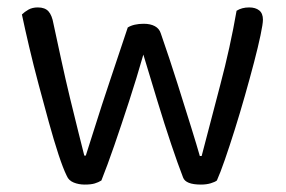

<svg xmlns="http://www.w3.org/2000/svg" viewBox="-20 -491 769 517"><path d="M366 -344Q348 -281 327.5 -218Q307 -155 288 -100Q269 -45 253 -5Q245 0 235 3Q225 6 208 6Q192 6 178.5 0.5Q165 -5 160 -17Q150 -37 137.5 -75Q125 -113 111.5 -162Q98 -211 84 -263.5Q70 -316 58.5 -365Q47 -414 39 -452Q46 -459 56.5 -465Q67 -471 82 -471Q101 -471 110.5 -460.5Q120 -450 124 -427Q133 -385 144.5 -332Q156 -279 168.5 -227Q181 -175 191.5 -133.5Q202 -92 207 -72H211Q219 -96 236 -150.5Q253 -205 276.5 -275Q300 -345 324 -417Q332 -422 343 -424.5Q354 -427 367 -427Q385 -427 397 -420.5Q409 -414 413 -401Q437 -332 458 -265.5Q479 -199 495 -147.5Q511 -96 518 -71H523Q546 -160 573 -262Q600 -364 617 -462Q631 -471 651 -471Q668 -471 678 -463Q688 -455 688 -438Q688 -427 681.5 -396Q675 -365 664 -323Q653 -281 639.5 -233.5Q626 -186 612 -141.5Q598 -97 585.5 -61Q573 -25 564 -5Q559 -1 547.5 2.5Q536 6 521 6Q480 6 473 -13Q459 -49 441 -102.5Q423 -156 404 -218.5Q385 -281 366 -344Z"/></svg>

Font: Baloo Tamma 2
Style: Regular
Weight: 400
Designer: Divya Kowshik, Shuchita Grover and Ek Type
Foundry: Ek Type
Version: Version 1.700